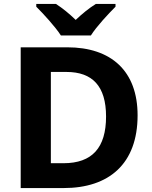

<svg xmlns="http://www.w3.org/2000/svg" viewBox="-20 -954 772 974"><path d="M289 -774H441C469 -819 530 -884 566 -920V-934H466C431 -912 399 -886 364 -853C330 -886 299 -911 264 -934H164V-920C201 -883 260 -819 289 -774ZM678 -369C678 -593 545 -714 321 -714H85V0H303C533 0 678 -123 678 -369ZM518 -363C518 -205 448 -126 302 -126H238V-589H317C449 -589 518 -517 518 -363Z"/></svg>

Font: Noto Sans Canadian Aboriginal
Style: Bold
Weight: 700
Designer: Monotype Design Team, Typotheque's Kevin King
Foundry: Monotype Imaging Inc.
Version: Version 2.004